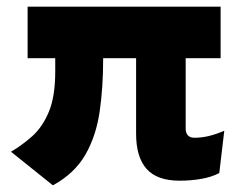

<svg xmlns="http://www.w3.org/2000/svg" viewBox="-20 -531 711 577"><path d="M139 26 13 -75Q46.5 -94.5 77 -121.8Q107.5 -149 126.8 -195Q146 -241 146 -316V-356H63V-511H643V-356H538V-144Q538 -132.5 544 -125Q550.5 -117 564 -117Q585 -117 606.5 -122Q628 -127 654 -138L639 -11Q616.5 1 585.2 6.5Q554 12 520 12Q451.5 12 420 -24Q389 -59.5 389 -129V-356H290V-353Q290 -268.5 279.5 -195.8Q269 -123 236.8 -66.5Q204.5 -10 139 26Z"/></svg>

Font: Overpass Black
Style: Regular
Weight: 900
Designer: Delve Withrington, Dave Bailey, Thomas Jockin
Foundry: Delve Fonts LLC
Version: Version 4.000; ttfautohint (v1.8.3)